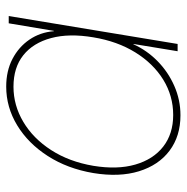

<svg xmlns="http://www.w3.org/2000/svg" viewBox="-12 -558 579 594"><g transform="rotate(-90 277.0 -260.5)"><path d="M217.8 8.8Q153.3 8.8 108.4 -24.9Q63.5 -58.6 44.7 -119.4Q25.9 -180.2 39.1 -260.7Q52.7 -340.8 91.8 -401.6Q130.9 -462.4 186.8 -496.3Q242.7 -530.3 306.6 -530.3Q355 -530.3 392.1 -511Q429.2 -491.7 451.9 -458.5Q474.6 -425.3 478 -382.8H479L502.4 -522.5H524.9L438.5 0H416L438.5 -136.7H437.5Q418.9 -95.2 385.5 -62.3Q352.1 -29.3 308.8 -10.3Q265.6 8.8 217.8 8.8ZM218.8 -13.7Q277.8 -13.7 327.9 -44.4Q377.9 -75.2 412.4 -130.9Q446.8 -186.5 459 -260.7Q471.7 -335.4 456.8 -391.1Q441.9 -446.8 403.8 -477.3Q365.7 -507.8 306.2 -507.8Q248.5 -507.8 197.3 -477.3Q146 -446.8 110.1 -391.1Q74.2 -335.4 61.5 -260.7Q49.3 -186.5 65.4 -130.9Q81.5 -75.2 121.1 -44.4Q160.6 -13.7 218.8 -13.7Z"/></g></svg>

Font: Inter 28pt Thin
Style: Italic
Weight: 250
Italic angle: -9.3988°
Designer: Rasmus Andersson
Foundry: rsms
Version: Version 4.001;git-66647c0bb